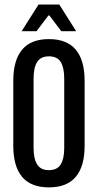

<svg xmlns="http://www.w3.org/2000/svg" viewBox="-20 -822 434 852"><path d="M197 9.5Q117 9.5 78 -37.2Q39 -84 39 -174.5V-464Q39 -554.5 78 -601.5Q117 -648.5 197 -648.5Q277 -648.5 316.2 -601.5Q355.5 -554.5 355.5 -464V-174.5Q355.5 -84 316.2 -37.2Q277 9.5 197 9.5ZM197 -67Q234 -67 249.5 -92.5Q265 -118 265 -165.5V-473.5Q265 -521.5 249.5 -546.8Q234 -572 197 -572Q160.5 -572 144.8 -546.8Q129 -521.5 129 -473.5V-165.5Q129 -118 144.8 -92.5Q160.5 -67 197 -67ZM151 -802H243L318 -683.5H252L199 -753.5H195L142 -683.5H76Z"/></svg>

Font: Anek Latin Condensed Medium
Style: Regular
Weight: 500
Width: 3
Designer: Yesha Goshar
Foundry: Ek Type
Version: Version 1.003